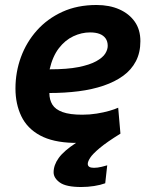

<svg xmlns="http://www.w3.org/2000/svg" viewBox="-20 -560 600 770"><path d="M306 190Q245 190 220 172Q195 154 195 131Q195 102 215.5 73.5Q236 45 285 13Q283 13 280 13Q277 13 275 13Q192 11 140.5 -17Q89 -45 65.5 -94Q42 -143 42 -205Q42 -271 64 -331Q86 -391 128 -438Q170 -485 230 -512.5Q290 -540 367 -540Q419 -540 458.5 -522.5Q498 -505 520.5 -473Q543 -441 543 -395Q543 -349 525 -314.5Q507 -280 474 -256Q441 -232 395.5 -216.5Q350 -201 295 -194Q240 -187 178 -187Q178 -160 190 -140.5Q202 -121 231 -110.5Q260 -100 310 -100Q340 -100 368 -104.5Q396 -109 418.5 -115.5Q441 -122 454 -128L463 -24Q408 10 379.5 34Q351 58 341.5 73Q332 88 332 97Q332 105 338 109Q344 113 357 113Q371 113 387.5 109Q404 105 410 103L402 175Q383 182 357.5 186Q332 190 306 190ZM179 -282Q250 -282 295 -291Q340 -300 366 -314.5Q392 -329 402 -345Q412 -361 412 -376Q412 -394 403.5 -406Q395 -418 379.5 -424Q364 -430 341 -430Q307 -430 274 -414.5Q241 -399 216 -366.5Q191 -334 179 -282Z"/></svg>

Font: Ubuntu Sans Mono
Style: Italic
Weight: 400
Italic angle: -13.5°
Monospace: yes
Designer: Dalton Maag Ltd
Foundry: Dalton Maag Ltd
Version: Version 1.006